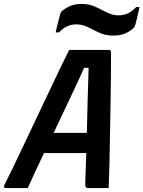

<svg xmlns="http://www.w3.org/2000/svg" viewBox="-51 -957 730 977"><path d="M90 0H-20Q-35 0 -29 -15Q-12 -48 13.5 -101Q39 -154 70 -219.5Q101 -285 134 -354.5Q167 -424 198.5 -490.5Q230 -557 256.5 -612.5Q283 -668 301 -703H504Q514 -703 514 -691Q514 -570 511.5 -427Q509 -284 506 -125Q505 -95 504 -63.5Q503 -32 502 0H399Q389 0 385.5 -5.5Q382 -11 383 -32Q384 -70 385.5 -106.5Q387 -143 388 -178H173Q153 -136 132 -91.5Q111 -47 90 0ZM377 -612Q344 -537 304.5 -455Q265 -373 222 -281H391Q393 -368 395 -449Q397 -530 400 -612ZM554 -879Q578 -879 599 -888.5Q620 -898 642 -921H659Q654 -899 648.5 -874.5Q643 -850 638 -832Q636 -825 633.5 -820.5Q631 -816 624 -810Q605 -794 581.5 -785Q558 -776 525 -776Q494 -776 470 -784.5Q446 -793 425 -804.5Q404 -816 383 -824.5Q362 -833 336 -833Q313 -833 291.5 -823.5Q270 -814 249 -792H232Q237 -814 243 -838Q249 -862 254 -881Q256 -888 258 -892.5Q260 -897 267 -903Q287 -919 310 -928Q333 -937 364 -937Q396 -937 420 -928Q444 -919 464.5 -908Q485 -897 506 -888Q527 -879 554 -879Z"/></svg>

Font: Recursive Mn Lnr St SmB
Style: Italic
Weight: 600
Italic angle: -15°
Monospace: yes
Version: Version 1.079;hotconv 1.0.112;makeotfexe 2.5.65598; ttfautoh